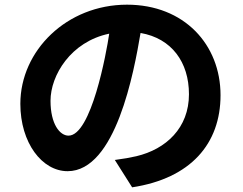

<svg xmlns="http://www.w3.org/2000/svg" viewBox="-20 -760 1040 821"><path d="M273 -180C236 -180 196 -229 196 -329C196 -438 283 -582 447 -616C435 -533 370 -180 273 -180ZM545 41C795 3 923 -145 923 -353C923 -569 768 -740 523 -740C266 -740 67 -544 67 -316C67 -149 160 -28 269 -28C475 -28 553 -453 581 -619C714 -596 788 -494 788 -357C788 -213 690 -122 563 -92C537 -86 509 -81 471 -76Z"/></svg>

Font: Noto Sans KR Bold
Style: Regular
Weight: 700
Designer: Ryoko NISHIZUKA  (kana & ideographs); Paul D. Hunt (Latin, Greek & Cyrillic); Wenlong ZHANG  (bopomofo); Sandoll Communi
Foundry: Adobe Systems Incorporated
Version: Version 1.004;PS 1.004;hotconv 1.0.82;makeotf.lib2.5.63406